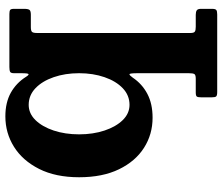

<svg xmlns="http://www.w3.org/2000/svg" viewBox="-77 -498 830 716"><g transform="rotate(-90 338.0 -140.0)"><path d="M596 175H640.5Q652 175 657.5 178.8Q663 182.5 663 194.5V236Q663 248 658.8 251.5Q654.5 255 642 255H353Q340 255 336.5 251.2Q333 247.5 333 234V196.5Q333 183.5 335.8 179.2Q338.5 175 351 175H402.5Q417 175 420 169.5Q423 164 423 149V-41.5Q423 -72.5 419 -72.2Q415 -72 406.5 -60Q383 -25 346 -5.5Q309 14 257 14Q195 14 144.8 -18Q94.5 -50 64.8 -111.2Q35 -172.5 35 -260Q35 -347.5 66 -409Q97 -470.5 148.5 -502.8Q200 -535 262 -535Q313.5 -535 350 -514.8Q386.5 -494.5 409.5 -458Q416 -447.5 419.5 -448.5Q423 -449.5 423 -475.5V-502.5Q423 -514.5 428.2 -517.2Q433.5 -520 446 -520H644Q654.5 -520 658.8 -517.2Q663 -514.5 663 -503V-465Q663 -450.5 659.2 -445.2Q655.5 -440 641 -440H595.5Q581 -440 577 -435.5Q573 -431 573 -417V155.5Q573 168 578 171.5Q583 175 596 175ZM423 -260Q423 -312 408.2 -354.8Q393.5 -397.5 367 -422.8Q340.5 -448 305 -448Q273 -448 248.2 -422.8Q223.5 -397.5 209.2 -354.8Q195 -312 195 -260Q195 -208 209.2 -165.2Q223.5 -122.5 248.2 -97.2Q273 -72 305 -72Q340.5 -72 367 -97.2Q393.5 -122.5 408.2 -165.2Q423 -208 423 -260Z"/></g></svg>

Font: Besley*
Style: Bold
Weight: 700
Designer: Owen Earl
Foundry: indestructible type*
Version: Version 2.000; ttfautohint (v1.8.3)